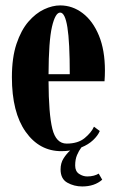

<svg xmlns="http://www.w3.org/2000/svg" viewBox="-20 -549 432 710"><path d="M207 10Q125.5 10 74.8 -61.8Q24 -133.5 24 -263.5Q24 -336 41 -386.8Q58 -437.5 85 -468.8Q112 -500 143 -514.5Q174 -529 202.5 -529Q248 -529 285.8 -500.2Q323.5 -471.5 345.8 -417.5Q368 -363.5 368 -288Q368 -268.5 366.5 -248.5H159.5Q160 -128 173.5 -73Q187 -18 226.5 -18Q268.5 -18 293.2 -38.5Q318 -59 327.5 -80.5L349 -64.5Q341.5 -47 324.2 -30.8Q307 -14.5 281 -4Q271.5 8.5 264.8 24.5Q258 40.5 258 63Q258 84.5 272.5 94Q287 103.5 302.5 103.5Q316 103.5 327 100.5Q338 97.5 345 93L358 115.5Q329.5 140.5 284 140.5Q254 140.5 229 126.5Q204 112.5 204 77.5Q204 54 215 36.8Q226 19.5 239.5 7.5Q223.5 10 207 10ZM202.5 -502.5Q184.5 -502.5 172.2 -450Q160 -397.5 159.5 -274.5H238Q238 -394 229.2 -448.2Q220.5 -502.5 202.5 -502.5Z"/></svg>

Font: Imbue 50pt ExtraBold
Style: Regular
Weight: 800
Designer: Tyler Finck
Foundry: Etcetera Type Company
Version: Version 1.102; ttfautohint (v1.8.3)